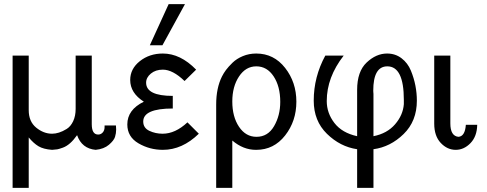

<svg xmlns="http://www.w3.org/2000/svg" viewBox="-20 -714 2358 929"><path d="M41 195V-445H119V-181Q119 -126 155 -96.5Q191 -67 232 -67Q248 -67 265.5 -72.5Q283 -78 302.5 -90Q322 -102 334 -127.5Q346 -153 346 -187V-445H424V-113Q424 -63 455 -63Q468 -63 477 -73Q486 -83 486 -99V-107H541Q542 -100 542 -87Q542 -69 536.5 -51.5Q531 -34 507 -13.5Q483 7 443 11Q376 5 353 -60Q336 -36 319 -21Q302 -6 284 0.5Q266 7 257.5 8.5Q249 10 232 11Q190 8 166 -6.5Q142 -21 119 -49V195Z M596 -112Q596 -183 676 -222Q610 -264 610 -327Q610 -381 656.5 -418Q703 -455 768 -455Q853 -455 929 -377L873 -322Q816 -377 768 -377Q733 -377 710 -358Q687 -339 687 -314Q687 -250 816 -250V-189Q673 -189 673 -126Q673 -95 702.5 -81Q732 -67 767 -67Q828 -67 887 -122L942 -67Q862 11 768 11Q704 11 650 -20.5Q596 -52 596 -112ZM705 -495 796 -694H875L766 -495Z M1026 195V-208Q1026 -288 1054 -344Q1062 -360 1073.5 -375.5Q1085 -391 1105 -410.5Q1125 -430 1155 -442.5Q1185 -455 1220 -455Q1305 -455 1359.5 -385.5Q1414 -316 1414 -222Q1414 -128 1359.5 -58.5Q1305 11 1220 11H1218Q1157 11 1104 -34V195ZM1104 -223Q1104 -149 1136.5 -100.5Q1169 -52 1221 -52Q1276 -52 1306 -103.5Q1336 -155 1336 -221Q1336 -296 1304 -344.5Q1272 -393 1220 -393Q1169 -393 1136.5 -344Q1104 -295 1104 -223Z M1498 -227Q1498 -342 1554 -445H1643Q1561 -340 1561 -225Q1561 -167 1598 -119Q1635 -71 1708 -55V-279Q1708 -368 1754 -411.5Q1800 -455 1853 -455Q1893 -455 1923 -432Q1953 -409 1968 -372.5Q1983 -336 1990 -299.5Q1997 -263 1997 -227Q1997 -128 1933 -65.5Q1869 -3 1787 8V195H1708V8Q1626 -4 1562 -66.5Q1498 -129 1498 -227ZM1786 -275Q1786 -271 1786.5 -266Q1787 -261 1787 -260V-55Q1853 -68 1891.5 -112.5Q1930 -157 1934 -210V-231Q1934 -393 1854 -393Q1786 -393 1786 -275Z M2081 -116V-445H2159V-117Q2159 -56 2198 -52Q2230 -54 2234 -110H2289Q2288 -54 2256.5 -21.5Q2225 11 2185 11Q2144 11 2112.5 -22.5Q2081 -56 2081 -116Z"/></svg>

Font: CMU Sans Serif
Style: Medium
Weight: 500
Version: Version 0.7.0